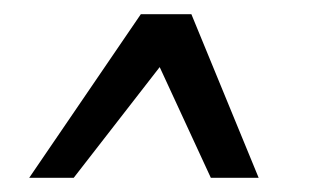

<svg xmlns="http://www.w3.org/2000/svg" viewBox="-20 -480 438 271"><path d="M84 -229H21.2L178.8 -460H250.1L345.1 -229H277.6L205.4 -385.3Z"/></svg>

Font: Genos Thin
Style: Italic
Weight: 100
Italic angle: -8°
Designer: Robert E. Leuschke
Foundry: Robert E. Leuschke
Version: Version 1.010